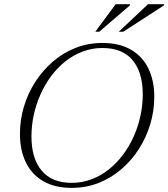

<svg xmlns="http://www.w3.org/2000/svg" viewBox="-20 -904 818 934"><path d="M133 -240.5Q133 -133 182.8 -73.8Q232.5 -14.5 329 -14.5Q380 -14.5 425.2 -31.8Q470.5 -49 509 -79.5Q547.5 -110 578.2 -151Q609 -192 630.5 -240.2Q652 -288.5 663.2 -340.5Q674.5 -392.5 674.5 -444.5Q674.5 -552 625 -611.2Q575.5 -670.5 478.5 -670.5Q427.5 -670.5 382 -653.2Q336.5 -636 298 -605.5Q259.5 -575 229 -534Q198.5 -493 177 -444.8Q155.5 -396.5 144.2 -344.5Q133 -292.5 133 -240.5ZM730.5 -432.5Q730.5 -365 711 -300.2Q691.5 -235.5 655.8 -179.5Q620 -123.5 570.2 -80.8Q520.5 -38 459.5 -14Q398.5 10 329 10Q246.5 10 190.2 -22.8Q134 -55.5 105.5 -114.8Q77 -174 77 -252.5Q77 -320 96.2 -384.8Q115.5 -449.5 151.5 -505.5Q187.5 -561.5 237 -604.2Q286.5 -647 347.5 -671Q408.5 -695 478 -695Q561 -695 617.2 -662.2Q673.5 -629.5 702 -570.5Q730.5 -511.5 730.5 -432.5ZM557.5 -749.5 700 -883.5H778L777 -877.5L579.5 -749.5ZM443.5 -749.5 542.5 -883.5H612.5L611.5 -877.5L462.5 -749.5Z"/></svg>

Font: Newsreader 36pt Light
Style: Italic
Weight: 300
Italic angle: -17°
Designer: Hugues Gentile
Foundry: Production Type
Version: Version 1.003